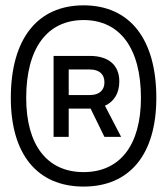

<svg xmlns="http://www.w3.org/2000/svg" viewBox="-20 -706 626 719"><path d="M293 -7.3C466.3 -7.3 565.4 -128.4 565.4 -339.4C565.4 -559.6 466.3 -686 293 -686C119.6 -686 20.5 -559.6 20.5 -339.4C20.5 -128.4 119.6 -7.3 293 -7.3ZM293 -61.5C156.2 -61.5 78.1 -163.1 78.1 -339.4C78.1 -524.4 156.2 -630.9 293 -630.9C429.7 -630.9 507.8 -524.4 507.8 -339.4C507.8 -163.1 429.7 -61.5 293 -61.5ZM180.7 -193.4H237.3V-299.3H316.4C317.4 -299.3 318.4 -299.3 319.3 -299.3L371.1 -193.4H433.6L373 -310.1C407.7 -325.7 426.8 -357.4 426.8 -401.4C426.8 -461.9 386.7 -496.6 316.4 -496.6H180.7ZM237.3 -350.1V-445.8H316.4C351.1 -445.8 371.1 -428.7 371.1 -397.9C371.1 -367.2 351.1 -350.1 316.4 -350.1Z"/></svg>

Font: Cascadia Mono NF Light
Style: Regular
Weight: 300
Monospace: yes
Designer: Aaron Bell
Foundry: Saja Typeworks
Version: Version 2404.023